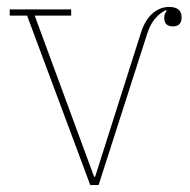

<svg xmlns="http://www.w3.org/2000/svg" viewBox="-20 -533 546 553"><path d="M58 -488H8V-506H185V-488H80L251 -24H254L386 -439Q398 -476 419.5 -494.5Q441 -513 467 -513Q503 -513 503 -483Q503 -457 478 -457Q453 -457 453 -482Q453 -489 455 -493Q457 -497 460 -502L458 -504Q443 -497 428.5 -481.5Q414 -466 404 -436L264 0H240Z"/></svg>

Font: IBM Plex Serif Thin
Style: Regular
Weight: 100
Designer: Mike Abbink, Paul van der Laan, Pieter van Rosmalen
Foundry: Bold Monday
Version: Version 3.001